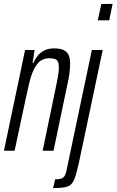

<svg xmlns="http://www.w3.org/2000/svg" viewBox="-23 -763 590 972"><path d="M-3 0 104 -510H152L142 -444H146Q155 -465 168.5 -481.5Q182 -498 202.5 -508Q223 -518 250 -518Q279 -518 297 -510.5Q315 -503 323.5 -486Q332 -469 332 -440Q332 -419 328.5 -391.5Q325 -364 317 -330L248 0H193L257 -308Q266 -350 270.5 -377.5Q275 -405 275 -422Q275 -441 270 -451Q265 -461 254.5 -464.5Q244 -468 226 -468Q198 -468 179.5 -453Q161 -438 148 -410.5Q135 -383 126 -346.5Q117 -310 108 -267L51 0ZM472 -660 490 -743H547L530 -660ZM246 189 256 145Q278 145 289.5 140Q301 135 306.5 123.5Q312 112 316 89L442 -510H497L376 63Q368 98 361.5 121Q355 144 346.5 158Q338 172 325 178.5Q312 185 293 187Q274 189 246 189Z"/></svg>

Font: Saira UltraCondensed
Style: Italic
Weight: 400
Width: 1
Italic angle: -12°
Designer: Hector Gatti with collaboration of the Omnibus-Type team
Foundry: Omnibus-Type
Version: Version 1.101